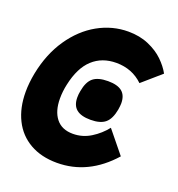

<svg xmlns="http://www.w3.org/2000/svg" viewBox="-134 -839 897 965"><g transform="rotate(20 315.0 -356.5)"><path d="M7 -267Q7 -315 17.5 -369Q39.5 -479.5 95 -560.8Q150.5 -642 227.2 -685Q304 -728 389.5 -728Q450.5 -728 499 -707Q547.5 -686 579.5 -654.8Q611.5 -623.5 629.5 -590.5L529.5 -503.5Q471.5 -559.5 386.5 -559.5Q310.5 -559.5 260 -513.2Q209.5 -467 189 -371Q180.5 -333 180.5 -294.5Q180.5 -227.5 211.2 -188.5Q242 -149.5 301.5 -149.5Q353 -149.5 396.8 -176.8Q440.5 -204 471.5 -243.5L567.5 -125.5Q443 15 276 15Q192 15 131.2 -19.8Q70.5 -54.5 38.8 -118.2Q7 -182 7 -267ZM260.5 -329.5Q260.5 -346.5 264 -364Q273 -416 299.2 -437.5Q325.5 -459 378.5 -459Q429.5 -459 454 -438.8Q478.5 -418.5 478.5 -376.5Q478.5 -364 475 -342Q465.5 -290 439.5 -268Q413.5 -246 361 -246Q310 -246 285.2 -266.5Q260.5 -287 260.5 -329.5Z"/></g></svg>

Font: JuliaMono Black
Style: Italic
Weight: 900
Italic angle: -9°
Monospace: yes
Designer: cormullion
Foundry: corm
Version: Version 0.057; ttfautohint (v1.8.4)